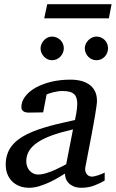

<svg xmlns="http://www.w3.org/2000/svg" viewBox="-20 -867 542 899"><path d="M321.8 -261.2Q266.6 -248.5 225.6 -233.9Q184.6 -219.2 157.2 -201.2Q129.9 -183.1 116.5 -161.1Q103 -139.2 103 -111.8Q103 -98.6 107.2 -87.4Q111.3 -76.2 118.7 -67.9Q126 -59.6 136 -54.7Q146 -49.8 158.2 -49.8Q176.3 -49.8 197.3 -56.4Q218.3 -63 237.3 -71.5Q256.3 -80.1 271 -87.9Q285.6 -95.7 290 -98.1ZM470.2 -22Q450.2 -9.3 421.9 1.5Q393.6 12.2 361.8 12.2Q339.4 12.2 324.5 5.6Q309.6 -1 300.5 -10.7Q291.5 -20.5 287.8 -32.2Q284.2 -43.9 284.2 -54.2Q275.4 -48.8 257.3 -37.8Q239.3 -26.9 216.1 -15.6Q192.9 -4.4 166.7 3.9Q140.6 12.2 116.2 12.2Q91.8 12.2 71.5 4.4Q51.3 -3.4 36.9 -17.6Q22.5 -31.7 14.6 -51.8Q6.8 -71.8 6.8 -96.2Q6.8 -122.1 13.7 -143.3Q20.5 -164.6 33.4 -181.6Q46.4 -198.7 64.5 -212.6Q82.5 -226.6 105 -237.8Q131.3 -251 159.2 -260.5Q187 -270 215.6 -277.8Q244.1 -285.6 273.2 -292Q302.2 -298.3 331.1 -305.2Q331.5 -308.6 333.5 -317.1Q335.4 -325.7 337.2 -336.4Q338.9 -347.2 340.3 -358.6Q341.8 -370.1 341.8 -379.9Q341.8 -394 338.9 -405.5Q335.9 -417 328.4 -424.8Q320.8 -432.6 307.4 -436.8Q293.9 -440.9 272.9 -440.9Q260.7 -440.9 248.8 -439Q236.8 -437 226.6 -434.3Q216.3 -431.6 209 -429Q201.7 -426.3 198.2 -424.8L182.1 -340.8L115.2 -339.8Q98.1 -339.8 89.1 -346.2Q80.1 -352.5 80.1 -365.2Q80.1 -391.6 97.7 -415Q115.2 -438.5 146.2 -456.1Q177.2 -473.6 219.2 -483.9Q261.2 -494.1 310.1 -494.1Q336.4 -494.1 358.9 -488.5Q381.3 -482.9 398.2 -470.9Q415 -459 424.6 -439.9Q434.1 -420.9 434.1 -394Q434.1 -386.2 431.6 -368.9Q429.2 -351.6 425.5 -328.6Q421.9 -305.7 416.7 -278.6Q411.6 -251.5 406.7 -224.6Q394.5 -161.6 379.9 -85.9Q376 -67.4 384.8 -53.7Q393.6 -40 412.1 -40Q415.5 -40 423.3 -41.7Q431.2 -43.5 439.9 -46.4Q448.7 -49.3 457 -52.7Q465.3 -56.2 470.2 -59.1ZM278.8 -641.1Q278.8 -629.9 274.4 -619.6Q270 -609.4 262.5 -601.6Q254.9 -593.8 244.9 -589.4Q234.9 -585 223.6 -585Q212.9 -585 203.1 -589.4Q193.4 -593.8 186 -601.6Q178.7 -609.4 174.3 -619.1Q169.9 -628.9 169.9 -640.1Q169.9 -650.9 174.3 -660.9Q178.7 -670.9 186 -678.7Q193.4 -686.5 203.1 -691.2Q212.9 -695.8 223.6 -695.8Q234.9 -695.8 244.9 -691.4Q254.9 -687 262.5 -679.7Q270 -672.4 274.4 -662.4Q278.8 -652.3 278.8 -641.1ZM485.8 -641.1Q485.8 -629.9 481.7 -619.6Q477.5 -609.4 470.2 -601.6Q462.9 -593.8 452.9 -589.4Q442.9 -585 431.6 -585Q420.4 -585 410.4 -589.4Q400.4 -593.8 393.1 -601.6Q385.7 -609.4 381.3 -619.6Q377 -629.9 377 -641.1Q377 -651.4 381.6 -661.4Q386.2 -671.4 393.8 -679Q401.4 -686.5 411.4 -691.2Q421.4 -695.8 431.6 -695.8Q442.9 -695.8 452.9 -691.4Q462.9 -687 470.2 -679.7Q477.5 -672.4 481.7 -662.4Q485.8 -652.3 485.8 -641.1ZM489.7 -781.2H187L201.2 -847.2H502.4Z"/></svg>

Font: Charis SIL Phon
Style: Italic
Weight: 400
Italic angle: -11°
Foundry: SIL International
Version: Version 5.000